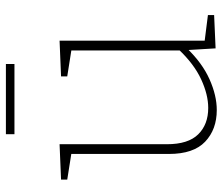

<svg xmlns="http://www.w3.org/2000/svg" viewBox="-72 -676 755 651"><g transform="rotate(-90 305.5 -350.5)"><path d="M258 7Q192 7 150.5 -32.5Q109 -72 109 -155V-494L117 -485L22 -500V-521L142 -526V-162Q142 -90 175.5 -56Q209 -22 265 -22Q310 -22 362 -46Q414 -70 464 -123L460 -110V-495L467 -485L372 -500V-521L493 -526V-29L485 -35L580 -23V-2L467 3L461 -97L467 -94Q417 -42 362 -17.5Q307 7 258 7ZM414 -708V-679H176V-708Z"/></g></svg>

Font: Bitter Thin ExtraLight
Style: Regular
Weight: 250
Version: Version 2.002